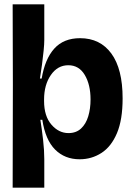

<svg xmlns="http://www.w3.org/2000/svg" viewBox="-20 -715 606 880"><path d="M38 145 39 -327 38 -695H183V-532Q183 -513 180 -483Q177 -453 172.5 -419Q168 -385 163 -355H171Q186 -445 229 -492.5Q272 -540 347 -540Q439 -540 490.5 -469.5Q542 -399 542 -264Q542 -166 516 -104.5Q490 -43 445 -14Q400 15 345 15Q277 15 232.5 -29.5Q188 -74 174 -166H165Q172 -122 177.5 -74Q183 -26 183 15V145ZM294 -105Q329 -105 351.5 -126Q374 -147 384.5 -182Q395 -217 395 -259Q395 -327 368.5 -371.5Q342 -416 293 -416Q244 -416 213 -371Q182 -326 182 -259V-252Q182 -183 215.5 -144Q249 -105 294 -105Z"/></svg>

Font: Bricolage Grotesque 48pt Bricolage Grotesque 48pt Regular
Style: Bold
Weight: 700
Designer: Mathieu Triay
Foundry: Atelier Triay
Version: Version 1.000; ttfautohint (v1.8.4.7-5d5b);gftools[0.9.32]